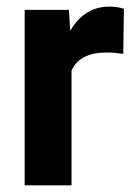

<svg xmlns="http://www.w3.org/2000/svg" viewBox="-20 -558 405 578"><path d="M351.1 -396Q322.3 -399.9 300.3 -399.9Q220.2 -399.9 195.3 -345.7V0H54.2V-528.3H187.5L191.4 -465.3Q233.9 -538.1 309.1 -538.1Q332.5 -538.1 353 -531.7Z"/></svg>

Font: Roboto
Style: Bold
Weight: 700
Designer: Google
Version: Version 2.134; 2016; ttfautohint (v1.6)